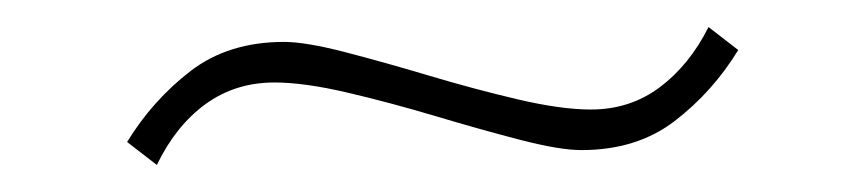

<svg xmlns="http://www.w3.org/2000/svg" viewBox="-20 -317 640 142"><path d="M410 -206Q394 -206 365 -213.5Q336 -221 302.5 -231Q269 -241 237 -248.5Q205 -256 183 -256Q154 -256 132 -240Q110 -224 96 -195L74 -212Q93 -243 121 -264.5Q149 -286 190 -286Q206 -286 235 -278.5Q264 -271 297.5 -261Q331 -251 363 -243.5Q395 -236 417 -236Q446 -236 468 -252.5Q490 -269 504 -297L526 -280Q507 -249 479 -227.5Q451 -206 410 -206Z"/></svg>

Font: Livvic Thin
Style: Regular
Weight: 250
Designer: Jacques Le Bailly, Baron von Fonthausen
Version: Version 1.001; ttfautohint (v1.8.2)